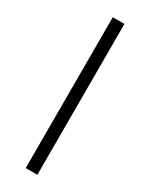

<svg xmlns="http://www.w3.org/2000/svg" viewBox="-218 -744 725 927"><g transform="rotate(30 144.5 -280.5)"><path d="M112 140V-701H177V140Z"/></g></svg>

Font: Average
Style: Regular
Weight: 400
Designer: Eduardo Tunni
Foundry: Eduardo Rodriguez Tunni
Version: Version 1.003; ttfautohint (v1.8.4.7-5d5b)